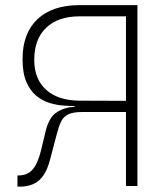

<svg xmlns="http://www.w3.org/2000/svg" viewBox="-20 -713 626 736"><path d="M46.9 2.4V-40.5H51.3Q84.5 -40.5 104.5 -62.7Q124.5 -85 136.7 -134.3L154.3 -207.5Q167.5 -263.7 197.5 -282.7Q227.5 -301.8 266.1 -303.7V-306.6H265.6Q248.5 -306.6 223.1 -308.3Q197.8 -310.1 170.7 -318.1Q143.6 -326.2 119.9 -345.2Q96.2 -364.3 81.3 -398.4Q66.4 -432.6 66.4 -486.3Q66.4 -585.4 123.5 -639.4Q180.7 -693.4 285.2 -693.4H506.8V0H462.9V-283.7H295.9Q259.3 -283.7 240.7 -274.2Q222.2 -264.6 213.4 -245.4Q204.6 -226.1 196.8 -195.8L171.9 -101.1Q157.7 -46.4 130.1 -22Q102.5 2.4 56.2 2.4ZM285.2 -327.1 403.3 -326.7H462.9V-650.4H285.2Q202.6 -650.4 157 -606.7Q111.3 -563 111.3 -483.4Q111.3 -409.7 157 -368.7Q202.6 -327.6 285.2 -327.1Z"/></svg>

Font: Caskaydia Cove ExtraLight
Style: Regular
Weight: 200
Monospace: yes
Designer: Aaron Bell
Foundry: Saja Typeworks
Version: Version 4.300; ttfautohint (v1.8.3)